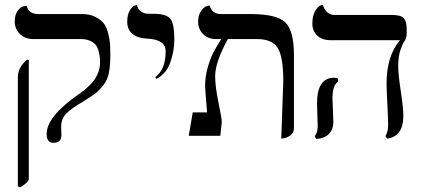

<svg xmlns="http://www.w3.org/2000/svg" viewBox="-20 -580 1798 820"><path d="M65.9 220.2 56.2 215.8V-251Q56.2 -291 94.2 -324.2H103V184.1Q103 198.2 65.9 220.2ZM241.2 -38.1Q241.2 -35.2 241.7 -23.2Q242.2 -11.2 242.2 -2.9Q242.2 30.3 208 29.8Q179.2 29.8 179.2 -7.8Q179.2 -83 319.8 -180.2Q327.6 -185.1 339.4 -194.6Q351.1 -204.1 367.9 -220.9Q384.8 -237.8 396 -262Q407.2 -286.1 407.2 -310.1Q407.2 -327.1 406 -338.1Q404.8 -349.1 400.4 -364.5Q396 -379.9 387.9 -389.4Q379.9 -398.9 364 -406Q348.1 -413.1 325.2 -413.1H122.1Q86.9 -413.1 64.9 -435.1Q43 -457 43 -487.8Q43 -516.6 55.4 -533.7Q67.9 -550.8 81.1 -553.2L94.2 -555.2Q102.1 -520 143.1 -520H329.1Q363.3 -520 387.7 -507.6Q412.1 -495.1 424.1 -479Q436 -462.9 442.6 -435.5Q449.2 -408.2 450.2 -390.1Q451.2 -372.1 451.2 -344.2Q451.2 -298.3 444.6 -267.1Q438 -235.8 419.4 -213.4Q400.9 -190.9 386 -179.9Q371.1 -168.9 337.9 -147.9Q284.7 -117.2 262.9 -95.2Q241.2 -73.2 241.2 -38.1Z M648.4 -243.2 642.6 -250Q687.5 -283.2 687.5 -360.8Q687.5 -411.6 608.4 -415Q567.4 -417 545.4 -435.5Q523.4 -454.1 523.4 -486.8Q523.4 -516.6 533.9 -534.9Q544.4 -553.2 555.2 -556.2L565.4 -559.1Q567.4 -541 580.6 -532Q593.8 -522.9 604.7 -522Q615.7 -521 636.7 -521Q689.9 -521 707.3 -500Q724.6 -479 724.6 -411.1Q724.6 -364.3 708 -315.2Q691.4 -266.1 648.4 -243.2Z M1181.2 12.2 1189.9 -233.9Q1189.9 -335.9 1166.5 -374.5Q1143.1 -413.1 1078.1 -413.1H953.1Q899.4 -314.9 898.9 -255.9Q898.9 -210 913.1 -142.1Q927.2 -74.2 927.2 -58.1L920.9 0H786.1L803.2 -100.1H864.3Q863.3 -114.3 861.1 -141.1Q858.9 -168 857.4 -188Q856 -208 856 -211.9Q856 -252.9 867.2 -292Q878.4 -331.1 890.9 -355Q903.3 -378.9 924.8 -413.1H903.3Q868.2 -413.1 847.2 -434.6Q826.2 -456.1 826.2 -486.8Q826.2 -514.6 838.1 -532.2Q850.1 -549.8 862.8 -553.7L875 -557.1Q884.8 -520 924.3 -520H1050.3Q1160.2 -520 1197.8 -485.1Q1235.4 -450.2 1235.4 -344.2V-33.2Q1235.4 -14.2 1221.7 -3.2Q1208 7.8 1194.8 9.8Z M1399.9 -159.2Q1399.9 -150.4 1401.9 -109.1Q1403.8 -67.9 1403.8 -58.1Q1403.8 -28.3 1385.3 -8.5Q1366.7 11.2 1330.6 13.2L1323.7 2Q1336.9 -13.2 1336.9 -41Q1336.9 -49.8 1335.4 -88.9Q1334 -127.9 1334 -138.2Q1334 -248 1406.7 -248Q1416.5 -248 1423.8 -244.1V-231Q1399.9 -216.3 1399.9 -159.2ZM1680.7 -295.9Q1680.7 -262.7 1691.7 -190.4Q1702.6 -118.2 1702.6 -85Q1702.6 2 1633.8 12.2L1626 2Q1638.2 -19 1637.7 -48.8Q1637.7 -69.8 1634.3 -136Q1630.9 -202.1 1630.9 -223.1Q1630.9 -340.3 1688 -408.2H1392.6Q1355.5 -408.2 1334.7 -428.2Q1314 -448.2 1314 -479Q1314 -512.2 1325.4 -532Q1336.9 -551.8 1347.7 -556.2L1358.9 -560.1Q1362.8 -542 1376.2 -529.1Q1389.6 -516.1 1407.7 -516.1H1653.8Q1691.9 -516.1 1704.3 -502.4Q1716.8 -488.8 1716.8 -458V-434.1Q1716.8 -418.9 1707.8 -405Q1698.7 -391.1 1689.7 -365Q1680.7 -338.9 1680.7 -295.9Z"/></svg>

Font: Linux Libertine Initials
Style: Initials
Weight: 400
Designer: Philipp H. Poll
Foundry: Philipp H. Poll
Version: Version 5.0.6